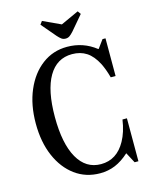

<svg xmlns="http://www.w3.org/2000/svg" viewBox="-139 -1049 905 1149"><g transform="rotate(-15 313.0 -474.5)"><path d="M337 10.5Q249 10.5 182.2 -38.5Q115.5 -87.5 78 -174.5Q40.5 -261.5 40.5 -376Q40.5 -492 78.8 -581.2Q117 -670.5 184.5 -721.2Q252 -772 339.5 -772Q439.5 -772 517 -711H520L557 -761.5H575.5V-528H545.5Q531.5 -579.5 512.5 -618Q484 -673 446.2 -697.5Q408.5 -722 357 -722Q262 -722 211.5 -635.5Q161 -549 161 -384.5Q161 -219.5 211.8 -130.2Q262.5 -41 356 -41Q454 -41 507.5 -137.5Q537 -190.5 548 -266H575.5V0H552L517.5 -65Q474 -25.5 430.5 -7.5Q387 10.5 337 10.5ZM345.5 -821.5Q330.5 -821.5 320 -829.2Q309.5 -837 297 -851L220.5 -941L235 -960.5L345 -909.5L456.5 -960.5L470.5 -941L394 -851Q380 -835.5 369.5 -828.5Q359 -821.5 345.5 -821.5Z"/></g></svg>

Font: Libre Caslon Condensed Medium
Style: Regular
Weight: 500
Designer: Pablo Impallari, Rodrigo Fuenzalida, Katja Schimmel, Ertekin Erdin
Foundry: Pablo Impallari, Rodrigo Fuenzalida
Version: Version 2.000; ttfautohint (v1.8.4.7-5d5b);gftools[0.9.33]